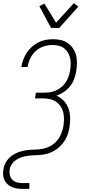

<svg xmlns="http://www.w3.org/2000/svg" viewBox="-24 -994 544 1229"><path d="M121 215Q103 215 85.5 212.5Q68 210 52.5 203.5Q37 197 24.5 185.5Q12 174 4.5 158.5Q-3 143 -4 125Q-5 107 -2 89Q2 64 16 41Q30 18 52 2.5Q74 -13 99 -21.5Q124 -30 149 -33Q174 -36 199 -36.5Q224 -37 249 -41.5Q274 -46 298 -59Q322 -72 339.5 -92Q357 -112 367 -136.5Q377 -161 382 -186Q385 -209 385.5 -231Q386 -253 381 -274Q376 -295 364.5 -312.5Q353 -330 336 -342Q319 -354 297.5 -359Q276 -364 254 -364H200L206 -401H260Q279 -401 298.5 -404Q318 -407 336.5 -416Q355 -425 371 -438.5Q387 -452 398 -469.5Q409 -487 415.5 -506Q422 -525 425 -544Q428 -564 428.5 -584.5Q429 -605 424.5 -623.5Q420 -642 410 -658.5Q400 -675 385 -686Q370 -697 351 -701.5Q332 -706 312 -706Q284 -706 256 -697Q228 -688 205.5 -668Q183 -648 170 -621Q157 -594 153 -567L152 -565H112L113 -567Q117 -591 125.5 -613.5Q134 -636 147.5 -657Q161 -678 180.5 -695Q200 -712 222 -723Q244 -734 268 -738.5Q292 -743 315 -743Q341 -743 365.5 -737.5Q390 -732 409.5 -718.5Q429 -705 443 -684.5Q457 -664 463 -640.5Q469 -617 468.5 -591Q468 -565 464 -539Q460 -514 451 -489Q442 -464 425 -442.5Q408 -421 385 -405.5Q362 -390 337 -382Q364 -370 384 -349Q404 -328 414 -300.5Q424 -273 425 -242Q426 -211 421 -180Q418 -162 413 -144.5Q408 -127 399.5 -110.5Q391 -94 379.5 -79Q368 -64 354 -51.5Q340 -39 323.5 -29.5Q307 -20 289.5 -13.5Q272 -7 254 -4.5Q236 -2 218.5 -1Q201 0 183.5 0.5Q166 1 148 4Q130 7 112.5 13Q95 19 79 29.5Q63 40 52 56Q41 72 38 89Q35 108 39 126Q43 144 55 156.5Q67 169 85 173.5Q103 178 121 178H164V215ZM303 -815 228 -954 260 -971 335 -849 449 -974 477 -951 355 -815Z"/></svg>

Font: Iosevka Extralight Oblique
Style: Regular
Weight: 200
Italic angle: -9°
Monospace: yes
Designer: Belleve Invis
Foundry: Belleve Invis
Version: Version 32.5.0; ttfautohint (v1.8.4)